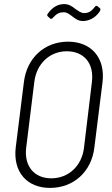

<svg xmlns="http://www.w3.org/2000/svg" viewBox="-20 -912 549 940"><path d="M386 -809C411 -809 444 -821 467 -854C473 -863 473 -869 469 -872L458 -881C454 -885 448 -884 444 -878C426 -854 410 -848 392 -848C376 -848 363 -859 348 -869C333 -881 317 -892 294 -892C266 -892 238 -879 214 -845C210 -840 210 -835 215 -831L225 -822C229 -818 234 -819 239 -825C258 -846 272 -852 292 -852C309 -852 320 -842 335 -831C349 -820 364 -809 386 -809ZM225 8C340 8 428 -71 442 -190L482 -510C496 -628 428 -708 313 -708C198 -708 111 -628 97 -510L57 -190C43 -71 111 8 225 8ZM231 -39C147 -39 98 -99 108 -187L148 -511C159 -601 224 -661 307 -661C392 -661 441 -601 430 -511L391 -187C380 -99 315 -39 231 -39Z"/></svg>

Font: Barlow Semi Condensed Light
Style: Italic
Weight: 300
Width: 4
Italic angle: -7°
Designer: Jeremy Tribby
Foundry: Tribby Type
Version: Version 1.422;hotconv 1.0.109;makeotfexe 2.5.65596